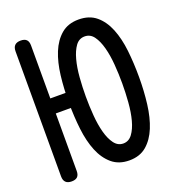

<svg xmlns="http://www.w3.org/2000/svg" viewBox="-136 -846 872 961"><g transform="rotate(-20 300.0 -365.0)"><path d="M123 -417H217V-337H123V-31Q123 -10 113 0Q103 10 82 10Q61 10 50.5 -0.5Q40 -11 40 -32V-698Q40 -719 50.5 -729.5Q61 -740 82 -740Q103 -740 113 -730Q123 -720 123 -699ZM390 -80Q419 -80 438 -105.5Q457 -131 468 -172Q479 -213 483 -264Q487 -315 487 -365Q487 -416 483 -466.5Q479 -517 468 -558Q457 -599 438.5 -624.5Q420 -650 390 -650Q360 -650 341.5 -624.5Q323 -599 312 -558Q301 -517 297 -466Q293 -415 293 -365Q293 -315 297 -264Q301 -213 312 -172Q323 -131 342 -105.5Q361 -80 390 -80ZM390 10Q334 10 297.5 -21Q261 -52 240 -103.5Q219 -155 211 -223Q203 -291 203 -365Q203 -439 211 -507Q219 -575 240 -626.5Q261 -678 297.5 -709Q334 -740 390 -740Q447 -740 483.5 -709.5Q520 -679 541 -627Q562 -575 569.5 -507.5Q577 -440 577 -365Q577 -291 568.5 -223Q560 -155 539 -103.5Q518 -52 482 -21Q446 10 390 10Z"/></g></svg>

Font: Maple Mono
Style: Regular
Weight: 400
Monospace: yes
Designer: subframe7536
Version: Version 7.300